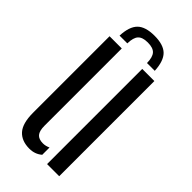

<svg xmlns="http://www.w3.org/2000/svg" viewBox="-238 -797 856 856"><g transform="rotate(45 190.0 -368.5)"><path d="M44 -118V-600H121V-112.5Q121 -80.5 133 -66.2Q145 -52 171.5 -52Q188.5 -52 205.5 -60V-14Q180.5 7.5 145.5 7.5Q96.5 7.5 70.2 -21.8Q44 -51 44 -118ZM250 0V-600H326.5V0ZM184.5 -743.5Q127.5 -743.5 101.8 -718Q76 -692.5 73.5 -633.5H122.5Q123 -670 137 -685.5Q151 -701 184.5 -701Q218 -701 232 -685.5Q246 -670 246.5 -633.5H295.5Q292.5 -692.5 266.8 -718Q241 -743.5 184.5 -743.5Z"/></g></svg>

Font: Big Shoulders Stencil Display Medium
Style: Regular
Weight: 500
Designer: Patric King
Foundry: XO Type Co
Version: Version 1.000